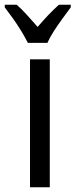

<svg xmlns="http://www.w3.org/2000/svg" viewBox="-58 -786 317 806"><path d="M151 0H68V-537H151ZM239 -755Q224 -735 205 -709Q186 -683 168.5 -656Q151 -629 141 -606H59Q48 -628 32 -654.5Q16 -681 -2.5 -707Q-21 -733 -38 -755V-766H12Q32 -749 54.5 -724Q77 -699 100 -673Q125 -702 144.5 -722.5Q164 -743 189 -766H239Z"/></svg>

Font: Noto Sans Display Condensed
Style: Regular
Weight: 400
Width: 3
Designer: Monotype Design Team
Foundry: Monotype Imaging Inc.
Version: Version 2.003